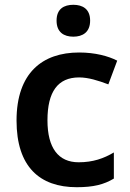

<svg xmlns="http://www.w3.org/2000/svg" viewBox="-20 -771 541 801"><path d="M286 -751C247 -751 216 -734 216 -685C216 -636 247 -618 286 -618C324 -618 356 -636 356 -685C356 -734 324 -751 286 -751ZM300 10C370 10 413 -1 455 -26V-135C413 -110 368 -94 308 -94C224 -94 178 -153 178 -269C178 -388 221 -448 310 -448C348 -448 390 -435 432 -419L469 -518C432 -537 377 -552 310 -552C157 -552 49 -467 49 -268C49 -76 145 10 300 10Z"/></svg>

Font: Noto Sans Gunjala Gondi Semibold
Style: Regular
Weight: 400
Designer: Ek Type
Foundry: Ek Type
Version: Version 1.004